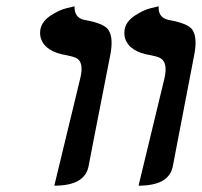

<svg xmlns="http://www.w3.org/2000/svg" viewBox="-20 -585 642 611"><path d="M152.8 5.9 235.4 -335.9Q248 -387.2 222.7 -400.4Q211.9 -405.3 191.9 -409.2Q125 -419.9 110.4 -461.9Q105.5 -477.1 108.9 -493.2Q114.3 -517.6 141.1 -535.4Q168 -553.2 192.4 -559.1L217.3 -564.9Q215.8 -528.8 248.5 -521.5Q250.5 -521 252 -521Q309.1 -510.7 323.7 -491.7Q342.8 -465.8 330.1 -405.8Q261.2 -54.7 261.7 -55.2Q249.5 5.9 152.8 5.9ZM420.9 5.9 503.4 -335.9Q515.1 -387.7 488.8 -400.9Q478.5 -405.8 460 -409.2Q391.6 -419.9 377.9 -463.4Q374 -478 377 -493.2Q382.3 -517.6 409.2 -535.4Q436 -553.2 460.4 -559.1L484.9 -564.9Q482.4 -529.3 516.6 -521.5Q518.6 -521 519.5 -521Q576.2 -510.7 591.3 -491.7Q609.9 -465.8 597.2 -405.8Q585.4 -346.7 563 -228Q540.5 -111.8 529.8 -55.2Q517.6 5.9 420.9 5.9Z"/></svg>

Font: Linux Libertine Slanted O
Style: Bold Slanted
Weight: 700
Designer: Philipp H. Poll
Foundry: Philipp H. Poll
Version: Version 5.0.0